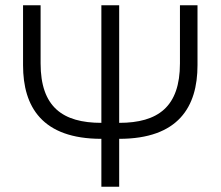

<svg xmlns="http://www.w3.org/2000/svg" viewBox="-20 -713 842 733"><path d="M68 -464C68 -305 141 -183 367 -183V0H435V-183C661 -183 734 -305 734 -464V-693H667V-471C667 -305 583 -244 435 -244V-693H367V-244C219 -244 135 -305 135 -471V-693H68Z"/></svg>

Font: Repo Light
Style: Regular
Weight: 300
Designer: Stefan Peev
Foundry: Context Ltd
Version: Version 001.502